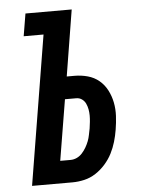

<svg xmlns="http://www.w3.org/2000/svg" viewBox="-53 -777 605 819"><g transform="rotate(-5 250.0 -367.5)"><path d="M51 0 156 -639H71L87 -735H285L239 -452H272Q301 -452 328.5 -444.5Q356 -437 377 -419.5Q398 -402 411 -377Q424 -352 429.5 -324Q435 -296 433.5 -266.5Q432 -237 427 -207Q423 -182 415.5 -156.5Q408 -131 396 -107.5Q384 -84 365.5 -63Q347 -42 324 -27Q301 -12 275 -6Q249 0 224 0ZM180 -96H224Q238 -96 251 -102Q264 -108 274 -119Q284 -130 291.5 -143Q299 -156 304 -169Q309 -182 311.5 -195.5Q314 -209 317 -223Q319 -237 320.5 -250.5Q322 -264 322 -277.5Q322 -291 319.5 -304.5Q317 -318 311.5 -329.5Q306 -341 295.5 -348.5Q285 -356 271 -356H223Z"/></g></svg>

Font: Iosevka SS18
Style: Bold Italic
Weight: 700
Italic angle: -9°
Monospace: yes
Designer: Belleve Invis
Foundry: Belleve Invis
Version: Version 25.1.1; ttfautohint (v1.8.4)